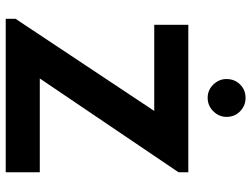

<svg xmlns="http://www.w3.org/2000/svg" viewBox="-126 -774 899 688"><g transform="rotate(90 324.0 -429.5)"><path d="M46.9 0V-35.2L377 -532.2H68.4V-654.3H596.7V-619.1L260.7 -122.1H596.7V0ZM330.1 -723.6Q301.8 -723.6 282.2 -744.1Q262.7 -764.6 262.7 -791Q262.7 -820.3 282.2 -839.8Q301.8 -859.4 330.1 -859.4Q358.4 -859.4 378.4 -839.8Q398.4 -820.3 398.4 -791Q398.4 -764.6 378.4 -744.1Q358.4 -723.6 330.1 -723.6Z"/></g></svg>

Font: Sen
Style: Bold
Weight: 700
Designer: Kosal Sen, Philatype
Foundry: Philatype
Version: Version 2.000;gftools[0.9.31]